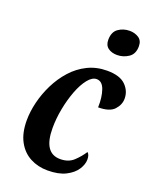

<svg xmlns="http://www.w3.org/2000/svg" viewBox="-145 -846 741 935"><g transform="rotate(20 226.0 -378.0)"><path d="M218 10Q168 10 127.5 -11.5Q87 -33 63.5 -76.5Q40 -120 40 -185Q40 -230 52 -279.5Q64 -329 87.5 -376.5Q111 -424 145.5 -462.5Q180 -501 225.5 -523.5Q271 -546 326 -546Q392 -546 422 -516.5Q452 -487 452 -447Q452 -415 428 -389Q404 -363 345 -363Q347 -415 334 -452.5Q321 -490 292 -490Q269 -490 247 -462.5Q225 -435 208 -390.5Q191 -346 181 -294Q171 -242 171 -193Q171 -63 257 -63Q300 -63 326.5 -88Q353 -113 371 -141Q383 -131 383 -106Q383 -81 365.5 -54Q348 -27 311.5 -8.5Q275 10 218 10ZM344 -634Q316 -634 297.5 -647.5Q279 -661 279 -689Q279 -730 304.5 -748Q330 -766 363 -766Q389 -766 409.5 -753Q430 -740 430 -710Q430 -670 403 -652Q376 -634 344 -634Z"/></g></svg>

Font: Noto Serif ExtraCondensed
Style: Bold Italic
Weight: 700
Width: 2
Italic angle: -12°
Designer: Monotype Design Team
Foundry: Monotype Imaging Inc.
Version: Version 2.013; ttfautohint (v1.8.4.7-5d5b)